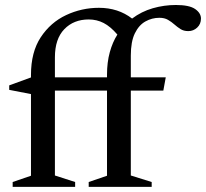

<svg xmlns="http://www.w3.org/2000/svg" viewBox="-20 -730 805 750"><path d="M273.5 0H29.5V-19L101 -43.5V-362.5L16 -379V-396.5L101 -427.5V-437.5Q101 -526.5 139.2 -584.5Q177.5 -642.5 238.2 -671Q299 -699.5 366.5 -699.5Q441.5 -699.5 496 -657.5Q532.5 -685 576.8 -697.8Q621 -710.5 667 -710.5Q719.5 -710.5 742.2 -694.8Q765 -679 765 -657.5Q765 -636 750.2 -622.2Q735.5 -608.5 715.5 -608.5Q697.5 -608.5 685 -616.5Q672.5 -624.5 661.2 -634.5Q650 -644.5 636.2 -652.5Q622.5 -660.5 602.5 -660.5Q573.5 -660.5 548 -646.2Q522.5 -632 506.8 -599.8Q491 -567.5 491 -513V-428H627.5L618 -376H491V-44.5L572.5 -19V0H326.5V-19L398 -43.5V-376H194.5V-44.5L273.5 -19ZM194.5 -506V-428H398V-438Q398 -486.5 408.8 -525.8Q419.5 -565 438.5 -595Q411.5 -626.5 384.8 -640.2Q358 -654 326.5 -654Q268 -654 231.2 -616Q194.5 -578 194.5 -506Z"/></svg>

Font: Newsreader Text Medium
Style: Regular
Weight: 500
Designer: Hugues Gentile
Foundry: Production Type
Version: Version 1.002